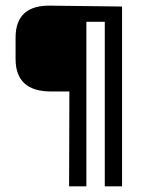

<svg xmlns="http://www.w3.org/2000/svg" viewBox="-20 -658 525 678"><path d="M350 0V-581H285V0H224L225 -335H160Q35 -335 35 -450V-525Q35 -641 160 -638L411 -635V0Z"/></svg>

Font: Gemunu Libre Light
Style: Regular
Weight: 300
Designer: Puspanada Ekanayake, Sola Matas, Pathum Egodawatta, Kosala Senevirathne
Foundry: mooniak
Version: Version 1.100